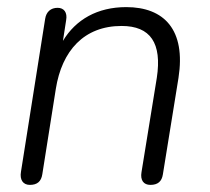

<svg xmlns="http://www.w3.org/2000/svg" viewBox="-20 -514 592 540"><path d="M64 6C85 6 96 -4 99 -24L137 -264C154 -371 216 -441 322 -441C403 -441 436 -393 421 -295L378 -30C374 -7 384 6 403 6C424 6 435 -4 438 -23L482 -295C503 -430 442 -494 335 -494C254 -494 193 -459 157 -399L166 -457C170 -479 160 -492 142 -492C123 -492 110 -481 107 -461L39 -31C35 -8 45 6 64 6Z"/></svg>

Font: SN Pro Light
Style: Italic
Weight: 300
Italic angle: -8.99998°
Designer: Tobias Whetton
Foundry: Supernotes
Version: Version 1.001;Glyphs 3.2 (3249)